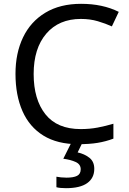

<svg xmlns="http://www.w3.org/2000/svg" viewBox="-20 -744 672 1004"><path d="M403 -645Q288 -645 222 -568Q156 -491 156 -357Q156 -224 217.5 -146.5Q279 -69 402 -69Q449 -69 491 -77Q533 -85 573 -97V-19Q533 -4 490.5 3Q448 10 389 10Q280 10 207 -35Q134 -80 97.5 -163Q61 -246 61 -358Q61 -466 100.5 -548.5Q140 -631 217 -677.5Q294 -724 404 -724Q517 -724 601 -682L565 -606Q532 -621 491.5 -633Q451 -645 403 -645ZM473 139Q473 187 436 213.5Q399 240 325 240Q293 240 275 235V180Q284 182 299 183.5Q314 185 328 185Q364 185 383 175.5Q402 166 402 141Q402 115 375.5 103Q349 91 311 86L354 0H412L386 53Q422 61 447.5 81Q473 101 473 139Z"/></svg>

Font: Noto Sans Multani
Style: Regular
Weight: 400
Designer: Monotype Design Team
Foundry: Monotype Imaging Inc.
Version: Version 2.002; ttfautohint (v1.8.4.7-5d5b)